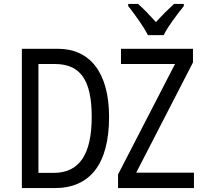

<svg xmlns="http://www.w3.org/2000/svg" viewBox="-20 -964 1100 984"><path d="M738 -784H819C841 -830 890 -893 922 -933V-944H872C838 -913 814 -889 779 -851C748 -885 715 -921 687 -944H637V-933C672 -889 716 -828 738 -784ZM92 0H260C442 0 539 -124 539 -365C539 -593 440 -714 277 -714H92ZM585 0H974V-79H678L969 -644V-714H600V-636H877L585 -70ZM255 -78H177V-636H260C390 -636 450 -557 450 -365C450 -176 389 -78 255 -78Z"/></svg>

Font: Noto Sans Mono Condensed
Style: Regular
Weight: 400
Width: 3
Designer: Monotype Design Team
Foundry: Monotype Imaging Inc.
Version: Version 2.014